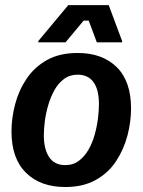

<svg xmlns="http://www.w3.org/2000/svg" viewBox="-20 -720 559 752"><path d="M235.8 12.5Q138.3 12.5 81.7 -43.3Q25 -99.2 25 -205Q25 -257.5 39.2 -311.7Q53.3 -365.8 84.2 -411.7Q115 -457.5 164.2 -485Q213.3 -512.5 284.2 -512.5Q380.8 -512.5 437.1 -457.1Q493.3 -401.7 493.3 -295Q493.3 -243.3 479.2 -189.2Q465 -135 435 -89.2Q405 -43.3 355.4 -15.4Q305.8 12.5 235.8 12.5ZM235.8 -73.3Q266.7 -73.3 289.2 -90.4Q311.7 -107.5 327.1 -134.6Q342.5 -161.7 351.2 -193.8Q360 -225.8 363.8 -257.1Q367.5 -288.3 367.5 -311.7Q367.5 -369.2 346.2 -398.3Q325 -427.5 284.2 -427.5Q253.3 -427.5 230.4 -410.4Q207.5 -393.3 192.5 -365.8Q177.5 -338.3 168.3 -306.2Q159.2 -274.2 155.4 -243.8Q151.7 -213.3 151.7 -190Q151.7 -135.8 172.5 -104.6Q193.3 -73.3 235.8 -73.3ZM130 -554.2V-559.2L247.5 -700H405.8L458.3 -559.2V-554.2H359.2L327.5 -639.2H307.5L236.7 -554.2Z"/></svg>

Font: Familjen Grotesk SemiBold
Style: Italic
Weight: 600
Italic angle: -9.46201°
Designer: Anders Wikstroem, Jonas Baeckman, Matilda Gysing, Kristian Moeller
Foundry: Familjen STHLM AB
Version: Version 2.002